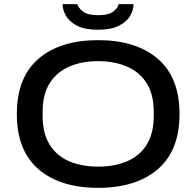

<svg xmlns="http://www.w3.org/2000/svg" viewBox="-20 -891 943 923"><path d="M451 -748Q388 -748 351 -767Q314 -786 297.5 -814.5Q281 -843 281 -871H352Q356 -854 378.5 -836Q401 -818 451 -818Q504 -818 526 -836.5Q548 -855 550 -871H622Q622 -843 605.5 -814.5Q589 -786 551 -767Q513 -748 451 -748ZM452 12Q269 12 165 -77.5Q61 -167 61 -343Q61 -519 165 -608.5Q269 -698 452 -698Q634 -698 738.5 -608.5Q843 -519 843 -343Q843 -167 738.5 -77.5Q634 12 452 12ZM452 -90Q531 -90 591.5 -116Q652 -142 685.5 -196Q719 -250 719 -332V-354Q719 -437 685.5 -490.5Q652 -544 591.5 -570.5Q531 -597 452 -597Q372 -597 312 -570.5Q252 -544 218.5 -490.5Q185 -437 185 -354V-332Q185 -250 218.5 -196Q252 -142 312 -116Q372 -90 452 -90Z"/></svg>

Font: Archivo SemiExpanded Medium
Style: Regular
Weight: 500
Width: 6
Designer: Hector Gatti
Foundry: Omnibus-Type
Version: Version 2.001; ttfautohint (v1.8.3)